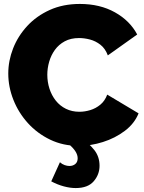

<svg xmlns="http://www.w3.org/2000/svg" viewBox="-20 -734 731 974"><path d="M22 -361Q22 -426 46.5 -488.5Q71 -551 118 -602Q165 -653 232.5 -683.5Q300 -714 385 -714Q487 -714 563 -671.5Q639 -629 676 -559L527 -453Q514 -488 489.5 -507Q465 -526 436.5 -533.5Q408 -541 381 -541Q339 -541 308.5 -524.5Q278 -508 258.5 -481Q239 -454 229.5 -421Q220 -388 220 -355Q220 -318 231 -284Q242 -250 263 -223.5Q284 -197 314.5 -182Q345 -167 383 -167Q410 -167 438 -175.5Q466 -184 489 -203Q512 -222 524 -254L683 -159Q662 -107 613 -70Q564 -33 502 -13.5Q440 6 379 6Q300 6 234.5 -25.5Q169 -57 121.5 -109.5Q74 -162 48 -227.5Q22 -293 22 -361ZM364 220Q336 220 304 211.5Q272 203 240 186L284 89Q295 99 308 103.5Q321 108 332 108Q350 108 362 98Q374 88 374 69Q374 52 363 34.5Q352 17 332 0L392 -36Q430 -8 457.5 26Q485 60 485 107Q485 151 455.5 185.5Q426 220 364 220Z"/></svg>

Font: Raleway Thin Black
Style: Regular
Weight: 900
Version: Version 4.026